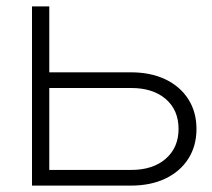

<svg xmlns="http://www.w3.org/2000/svg" viewBox="-20 -580 662 600"><path d="M80 0V-560H134V-22L107 -49H390Q458 -49 498 -84Q538 -119 538 -177Q538 -236 498 -270.5Q458 -305 390 -305H116V-354H389Q451 -354 497 -332Q543 -310 568.5 -270Q594 -230 594 -177Q594 -124 568.5 -84Q543 -44 497 -22Q451 0 389 0Z"/></svg>

Font: Unbounded ExtraLight
Style: Regular
Weight: 250
Designer: Luke Prowse, Jean-Baptiste Morizot, Fátima Lázaro, Florian Runge
Foundry: NaN
Version: Version 1.701;gftools[0.9.28.dev5+ged2979d]